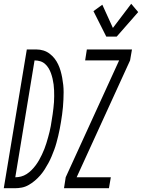

<svg xmlns="http://www.w3.org/2000/svg" viewBox="-55 -997 752 1017"><path d="M508 -803 440 -938 487 -972 543 -849 640 -977 677 -933 563 -803ZM284 0 293 -58 576 -677H396L405 -735H644L634 -677L351 -58H532L522 0ZM-35 0 87 -735H138Q157 -735 175 -729.5Q193 -724 208 -712.5Q223 -701 234 -687Q245 -673 253 -656Q261 -639 266 -621.5Q271 -604 274.5 -585Q278 -566 280 -547Q282 -528 282 -508.5Q282 -489 281 -469.5Q280 -450 278.5 -430.5Q277 -411 274 -391Q271 -371 268 -351Q265 -333 261.5 -314.5Q258 -296 253.5 -277.5Q249 -259 244 -240.5Q239 -222 232.5 -204.5Q226 -187 218.5 -169Q211 -151 201.5 -133.5Q192 -116 181.5 -99.5Q171 -83 158 -68Q145 -53 129.5 -40Q114 -27 96.5 -17Q79 -7 60.5 -3.5Q42 0 24 0ZM26 -58Q41 -58 56.5 -62Q72 -66 86 -75Q100 -84 112 -96Q124 -108 134 -121.5Q144 -135 152 -149Q160 -163 167 -178Q174 -193 180 -208Q186 -223 190.5 -238Q195 -253 199.5 -268.5Q204 -284 207.5 -299Q211 -314 214 -329.5Q217 -345 219 -361Q222 -377 224 -392.5Q226 -408 228 -424Q230 -440 231 -456Q232 -472 232 -487.5Q232 -503 231.5 -518.5Q231 -534 229 -549.5Q227 -565 223.5 -580Q220 -595 215 -609Q210 -623 202.5 -635.5Q195 -648 184 -658Q173 -668 158.5 -672.5Q144 -677 128 -677Z"/></svg>

Font: Iosevka SS04 Lt Ex Obl
Style: Regular
Weight: 300
Width: 7
Italic angle: -9°
Monospace: yes
Designer: Belleve Invis
Foundry: Belleve Invis
Version: Version 19.0.0; ttfautohint (v1.8.4)